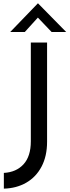

<svg xmlns="http://www.w3.org/2000/svg" viewBox="-20 -977 415 1146"><path d="M3 149V55Q77 51 120.5 3.5Q164 -44 164 -134V-723H261V-131Q261 -45 228 17.5Q195 80 136.5 113.5Q78 147 3 149ZM288 -786 206 -872 128 -786H41L206 -957H207L375 -786Z"/></svg>

Font: Josefin Sans
Style: Regular
Weight: 400
Designer: Santiago Orozco
Foundry: Typemade
Version: Version 2.000